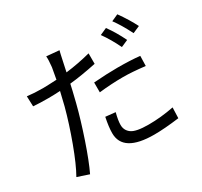

<svg xmlns="http://www.w3.org/2000/svg" viewBox="-167 -1005 1334 1271"><g transform="rotate(-30 500.0 -369.5)"><path d="M836.9 -603.5 783.2 -580.1Q747.1 -656.2 702.1 -718.8L754.9 -742.2Q800.8 -678.7 836.9 -603.5ZM506.8 -393.6V-468.8Q610.4 -476.6 688.5 -476.6Q789.1 -476.6 859.4 -468.8L857.4 -392.6Q757.8 -404.3 690.4 -404.3Q601.6 -404.3 506.8 -393.6ZM571.3 -654.3V-574.2Q454.1 -549.8 366.2 -541Q359.4 -506.8 335 -409.2Q306.6 -297.9 261.7 -165.5Q216.8 -33.2 179.7 43.9L91.8 14.6Q132.8 -57.6 180.2 -186Q227.5 -314.5 257.8 -427.7Q271.5 -481.4 283.2 -533.2Q234.4 -530.3 193.4 -530.3Q125 -530.3 78.1 -534.2L75.2 -612.3Q129.9 -605.5 194.3 -605.5Q223.6 -605.5 299.8 -609.4Q312.5 -675.8 315.4 -696.3Q321.3 -751 318.4 -777.3L415 -768.6Q411.1 -755.9 397.5 -691.4L381.8 -618.2Q477.5 -629.9 571.3 -654.3ZM457 -235.4 532.2 -227.5Q517.6 -171.9 517.6 -137.7Q517.6 -95.7 551.3 -71.3Q585 -46.9 680.7 -46.9Q774.4 -46.9 874 -66.4L871.1 14.6Q757.8 29.3 679.7 29.3Q442.4 29.3 442.4 -118.2Q442.4 -165 457 -235.4ZM813.5 -759.8 865.2 -783.2Q918.9 -708 950.2 -644.5L896.5 -621.1Q852.5 -708 813.5 -759.8Z"/></g></svg>

Font: GenYoGothic TW TTF Regular
Style: Regular
Weight: 400
Version: Version 1.300